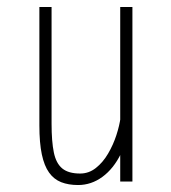

<svg xmlns="http://www.w3.org/2000/svg" viewBox="-20 -521 490 551"><path d="M204 10Q176.5 10 155.5 1.8Q134.5 -6.5 120.8 -25.8Q107 -45 100 -78Q93 -111 93 -161V-501H128V-166Q128 -115 134.5 -83.5Q141 -52 158.8 -37.5Q176.5 -23 210 -23Q235 -23 255.2 -39Q275.5 -55 290.2 -80.2Q305 -105.5 314 -133.2Q323 -161 326 -184L353 -181Q348 -122.5 327 -79.8Q306 -37 274 -13.5Q242 10 204 10ZM325 0V-99V-501H360V0Z"/></svg>

Font: League Mono Thin Condensed
Style: Regular
Weight: 100
Width: 1
Designer: Tyler Finck
Foundry: The League of Moveable Type / Tyler Finck
Version: Version 2.300;RELEASE